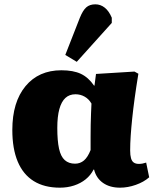

<svg xmlns="http://www.w3.org/2000/svg" viewBox="-20 -854 730 888"><path d="M257 14Q185 14 136 -16.5Q87 -47 62 -106.5Q37 -166 37 -253Q37 -382 98 -455.5Q159 -529 264 -529Q319 -529 354 -512.5Q389 -496 415 -458H417L424 -512L602 -523L620 -513Q610 -452 603 -401Q596 -350 591.5 -306.5Q587 -263 584.5 -226.5Q582 -190 582 -158Q582 -136 586 -122Q590 -108 599 -102Q608 -96 622 -96Q631 -96 639 -97.5Q647 -99 656 -102L670 -34Q645 -12 608 1Q571 14 535 14Q488 14 456.5 -8Q425 -30 415 -70H413Q399 -43 376 -24.5Q353 -6 322.5 4Q292 14 257 14ZM327 -97Q351 -97 368.5 -112Q386 -127 399 -160Q399 -193 399 -222Q399 -251 399.5 -277.5Q400 -304 401 -328.5Q402 -353 403 -375Q391 -396 371.5 -407Q352 -418 329 -418Q301 -418 282.5 -401Q264 -384 254.5 -349.5Q245 -315 245 -262Q245 -203 253 -166.5Q261 -130 279.5 -113.5Q298 -97 327 -97ZM335 -568 282 -600 349 -771Q363 -806 379 -820Q395 -834 421 -834Q445 -834 464.5 -818.5Q484 -803 497 -772V-748Z"/></svg>

Font: Literata ExtraBold
Style: Regular
Weight: 800
Designer: Latin by Veronika Burian and Jose Scaglione. Greek by Irene Vlachou. Cyrillic by Vera Evstafieva.
Foundry: TypeTogether
Version: Version 3.103;gftools[0.9.29]